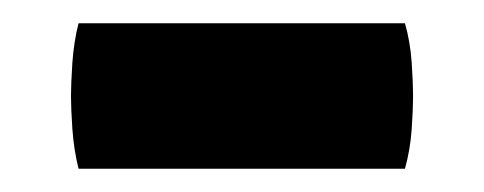

<svg xmlns="http://www.w3.org/2000/svg" viewBox="-20 -352 416 165"><path d="M47.5 -207Q43.5 -223 42.2 -241Q41 -259 41 -269.5Q41 -280 42.2 -298.2Q43.5 -316.5 47.5 -332H328Q332.5 -316.5 333.8 -298.2Q335 -280 335 -269.5Q335 -259 333.8 -241Q332.5 -223 328 -207Z"/></svg>

Font: Signika Light
Style: Bold
Weight: 700
Version: Version 2.003;gftools[0.9.32]